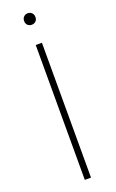

<svg xmlns="http://www.w3.org/2000/svg" viewBox="-173 -949 597 990"><g transform="rotate(-20 125.0 -454.0)"><path d="M108 0V-740H142V0ZM125 -845Q111.5 -845 102.8 -853.5Q94 -862 94 -876Q94 -890.5 102.8 -899.2Q111.5 -908 125 -908Q138.5 -908 147.2 -899.2Q156 -890.5 156 -876Q156 -862 147.2 -853.5Q138.5 -845 125 -845Z"/></g></svg>

Font: Encode Sans Expanded Thin
Style: Regular
Weight: 100
Width: 7
Designer: Multiple Designers
Foundry: Impallari Type
Version: Version 3.000; ttfautohint (v1.8.3) -l 8 -r 50 -G 200 -x 14 